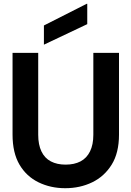

<svg xmlns="http://www.w3.org/2000/svg" viewBox="-20 -978 691 1010"><path d="M323 12Q246 12 182.5 -19Q119 -50 82.5 -112Q46 -174 46 -270V-700H181V-269Q181 -217 198 -181.5Q215 -146 247.5 -129Q280 -112 325 -112Q371 -112 403.5 -129Q436 -146 453.5 -181.5Q471 -217 471 -269V-700H606V-270Q606 -174 567.5 -112Q529 -50 465 -19Q401 12 323 12ZM211 -743V-844L436 -958H439V-851Z"/></svg>

Font: DM Sans 36pt
Style: Bold
Weight: 700
Version: Version 4.004;gftools[0.9.30]